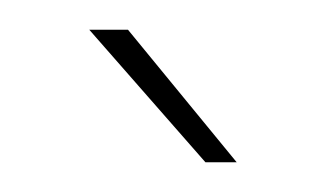

<svg xmlns="http://www.w3.org/2000/svg" viewBox="-20 -868 217 129"><path d="M40 -848H66L139 -759H118Z"/></svg>

Font: Bebas Neue Light
Style: Regular
Weight: 300
Designer: Ryoichi Tsunekawa
Foundry: Ryoichi Tsunekawa
Version: Version 1.003;PS 001.003;hotconv 1.0.70;makeotf.lib2.5.58329